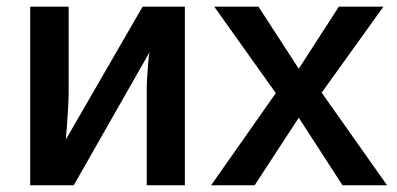

<svg xmlns="http://www.w3.org/2000/svg" viewBox="-20 -548 1174 568"><path d="M422.4 -393.6 198.2 0H69.3V-528.3H183.1V-273.9Q183.1 -257.3 181.6 -230.5Q180.2 -203.6 178.2 -177.5Q176.3 -151.4 174.8 -135.3L401.9 -528.3H526.9V0H414.1V-286.6Q414.1 -301.3 415.5 -323Q417 -344.7 418.7 -364.7Q420.4 -384.8 422.4 -393.6Z M863.8 -199.7 733.4 0H604.5L795.9 -272.5L613.8 -528.3H744.6L863.8 -344.7L982.4 -528.3H1114.3L931.6 -273.9L1125 0H993.2Z"/></svg>

Font: Arimo SemiBold
Style: Regular
Weight: 600
Designer: Steve Matteson
Foundry: Monotype Imaging Inc.
Version: Version 1.33